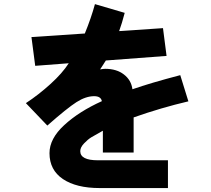

<svg xmlns="http://www.w3.org/2000/svg" viewBox="-20 -867 1040 945"><path d="M107.4 -359.4Q169.9 -400.4 228.5 -453.6Q287.1 -506.8 318.4 -555.7L153.3 -543L134.8 -684.6L397.5 -702.1Q428.7 -778.3 447.3 -846.7L593.8 -803.7Q580.1 -751 566.4 -713.9L782.2 -728.5L799.8 -591.8L501 -569.3Q495.1 -559.6 485.4 -544.9Q475.6 -530.3 472.7 -525.4Q488.3 -528.3 498 -528.3Q553.7 -528.3 589.8 -500.5Q626 -472.7 631.8 -427.7Q721.7 -459 867.2 -497.1L907.2 -368.2Q773.4 -336.9 637.7 -289.1V-116.2H486.3V-223.6Q447.3 -202.1 429.7 -191.4Q412.1 -180.7 393.6 -161.1Q375 -141.6 375 -123Q375 -78.1 461.9 -78.1H806.6V58.6H470.7Q355.5 58.6 289.6 14.2Q223.6 -30.3 223.6 -113.3Q223.6 -184.6 296.4 -251.5Q369.1 -318.4 481.4 -369.1Q476.6 -393.6 443.4 -393.6Q402.3 -393.6 356.4 -364.3Q310.5 -335 212.9 -249Z"/></svg>

Font: Gothic A1 Black
Style: Regular
Weight: 900
Version: Version 2.50